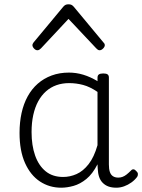

<svg xmlns="http://www.w3.org/2000/svg" viewBox="-20 -857 663 894"><path d="M265 17Q210 17 166 -12Q122 -41 96.5 -98Q71 -155 71 -238Q71 -288 80.5 -331Q90 -374 109 -408.5Q128 -443 156 -467.5Q184 -492 220.5 -505.5Q257 -519 301 -519Q335 -519 368 -509Q401 -499 434 -479V-495Q434 -506 440.5 -510.5Q447 -515 461 -515Q475 -515 481 -510.5Q487 -506 487 -496V-91Q487 -70 491.5 -56.5Q496 -43 506 -36.5Q516 -30 531 -30Q541 -30 550.5 -33.5Q560 -37 569.5 -44.5Q579 -52 590 -63Q595 -69 601.5 -68.5Q608 -68 614 -61Q621 -55 622 -48Q623 -41 619 -34Q608 -19 592 -7.5Q576 4 558 10.5Q540 17 522 17Q501 17 485.5 11.5Q470 6 458.5 -5.5Q447 -17 441.5 -33.5Q436 -50 435 -72Q435 -76 434.5 -81.5Q434 -87 434 -92Q411 -47 382 -23.5Q353 0 322.5 8.5Q292 17 265 17ZM127 -242Q127 -180 143.5 -133Q160 -86 192.5 -59.5Q225 -33 274 -33Q306 -33 336.5 -46.5Q367 -60 392.5 -92.5Q418 -125 434 -181V-429Q399 -453 367 -461.5Q335 -470 302 -470Q270 -470 243 -460.5Q216 -451 194.5 -432Q173 -413 158 -385.5Q143 -358 135 -322Q127 -286 127 -242ZM154 -623Q146 -623 138.5 -631Q131 -639 131 -647Q131 -649 132 -652Q133 -655 136 -659L274 -825Q279 -831 284.5 -834Q290 -837 299 -837Q308 -837 313.5 -834Q319 -831 324 -825L462 -659Q466 -655 467 -652Q468 -649 468 -647Q468 -639 460 -631Q452 -623 444 -623Q439 -623 435.5 -625.5Q432 -628 428 -632L299 -769L171 -632Q167 -628 163 -625.5Q159 -623 154 -623Z"/></svg>

Font: Playwrite US Modern ExtraLight
Style: Regular
Weight: 250
Designer: Veronika Burian, José Scaglione
Foundry: TypeTogether
Version: Version 1.003